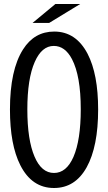

<svg xmlns="http://www.w3.org/2000/svg" viewBox="-20 -899 540 960"><path d="M256.8 -878.9H380.9L225.6 -784.2H142.6ZM251 -741.2Q359.9 -741.2 418 -629.9Q470.7 -528.3 470.7 -351.6Q470.7 -166.5 413.6 -63Q356 41 250 41Q139.2 41 81.5 -73.2Q29.8 -175.3 29.8 -351.6Q29.8 -549.3 95.2 -651.9Q151.9 -741.2 251 -741.2ZM249 -669.4Q189 -669.4 153.8 -589.4Q116.7 -505.4 116.7 -352.1Q116.7 -199.7 152.8 -115.7Q187.5 -34.2 250 -34.2Q312 -34.2 347.2 -114.3Q383.8 -198.7 383.8 -352.5Q383.8 -519.5 339.8 -603.5Q305.2 -669.4 249 -669.4Z"/></svg>

Font: BIZ UDGothic
Style: Regular
Weight: 400
Monospace: yes
Designer: TypeBank Co., Ltd.
Foundry: Morisawa Inc.
Version: Version 1.05